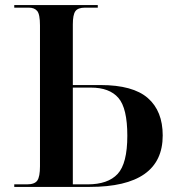

<svg xmlns="http://www.w3.org/2000/svg" viewBox="-20 -734 687 754"><path d="M36 0H332Q619 0 619 -202Q619 -298 560.5 -349Q502 -400 375 -400H266V-638Q266 -676 276 -690Q286 -704 314 -704H364V-714H36V-704H93Q115 -704 126 -691Q137 -678 137 -634V-81Q137 -40 126.5 -25Q116 -10 86 -10H36ZM266 -10V-390H337Q410 -390 445 -349.5Q480 -309 480 -201Q480 -92 442 -51Q404 -10 324 -10Z"/></svg>

Font: Noto Serif Display Semi
Style: Regular
Weight: 600
Designer: Monotype Design Team
Foundry: Monotype Imaging Inc.
Version: Version 1.900